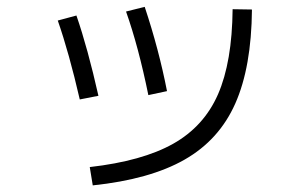

<svg xmlns="http://www.w3.org/2000/svg" viewBox="-20 -567 904 563"><path d="M662.1 -540 718.8 -539.1Q717.3 -370.1 669.9 -263.4Q622.6 -156.7 521.2 -98.9Q419.9 -41 252 -23.4L243.2 -77.1Q397.5 -94.7 487.8 -145.5Q578.1 -196.3 619.4 -290.8Q660.6 -385.3 662.1 -540ZM149.4 -506.8 204.1 -521.5Q237.3 -425.3 268.6 -286.1L213.9 -275.4Q182.6 -411.6 149.4 -506.8ZM349.6 -533.2 404.3 -546.9Q445.8 -422.4 469.7 -299.8L415 -288.1Q386.2 -429.7 349.6 -533.2Z"/></svg>

Font: Pretendard GOV Light
Style: Regular
Weight: 300
Designer: Base glyphs from Inter by Rasmus Andersson; Hangeul glyphs from Noto Sans CJK(Source Han Sans) by Jang Soo-young and Kan
Foundry: Kil Hyung-jin
Version: Version 1.309